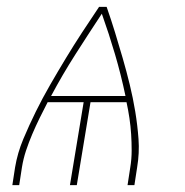

<svg xmlns="http://www.w3.org/2000/svg" viewBox="-20 -540 540 560"><path d="M16 0 24 -52Q31 -94 48 -134.5Q65 -175 84.5 -214.5Q104 -254 126.5 -293Q149 -332 172 -370Q195 -408 219.5 -445.5Q244 -483 269 -520H291Q304 -483 315.5 -445.5Q327 -408 338 -370Q349 -332 358.5 -293Q368 -254 374.5 -214.5Q381 -175 384 -134.5Q387 -94 380 -52L372 0H352L360 -52Q364 -76 364 -100.5Q364 -125 362.5 -148.5Q361 -172 357.5 -195.5Q354 -219 349 -242H244L204 0H184L224 -242H119Q107 -219 95.5 -195.5Q84 -172 74 -148.5Q64 -125 56 -101Q48 -77 44 -52L36 0ZM129 -260H346Q333 -322 315.5 -381.5Q298 -441 277 -500Q238 -441 200 -381.5Q162 -322 129 -260Z"/></svg>

Font: Iosevka Term Curly Thin
Style: Italic
Weight: 100
Italic angle: -9°
Designer: Belleve Invis
Foundry: Belleve Invis
Version: Version 32.3.0